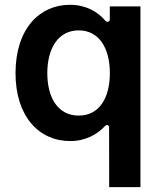

<svg xmlns="http://www.w3.org/2000/svg" viewBox="-20 -572 665 792"><path d="M430.4 199.9H559.3V-545.5H432.9V-491.5C432.9 -482.6 421.2 -478.7 414.8 -486.2C382.8 -524.5 333.1 -552.2 268.5 -552.2C143.1 -552.2 44.4 -453.5 44 -270.6C44 -92 140.3 9.9 269.9 9.9C334.5 9.9 382.8 -19.2 413.7 -52.6C419.7 -59.3 430 -56.1 430 -46.9ZM304.7 -95.2C219.1 -95.2 175.4 -168.3 175.1 -269.9C175.1 -372.2 219.8 -446.7 304.7 -446.7C386.7 -446.7 433.2 -376.4 433.2 -269.9C432.9 -164.8 387.4 -95.2 304.7 -95.2Z"/></svg>

Font: RA Gorm Semi Bold
Style: Regular
Weight: 600
Designer: Rasmus Andersson
Foundry: rsms
Version: Version 3.000;hotconv 1.0.109;makeotfexe 2.5.65596